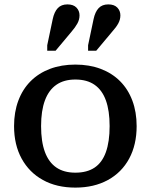

<svg xmlns="http://www.w3.org/2000/svg" viewBox="-20 -842 686 874"><path d="M602 -268Q602 -183 568 -120Q534 -57 471 -22.5Q408 12 323 12Q238 12 175.5 -22.5Q113 -57 78.5 -120Q44 -183 44 -268Q44 -332 63.5 -384Q83 -436 119.5 -472.5Q156 -509 207.5 -528.5Q259 -548 323 -548Q387 -548 438.5 -528.5Q490 -509 526.5 -472.5Q563 -436 582.5 -384Q602 -332 602 -268ZM167 -268Q167 -197 184.5 -150Q202 -103 236.5 -79.5Q271 -56 323 -56Q376 -56 410.5 -79Q445 -102 462 -149.5Q479 -197 479 -268Q479 -338 462 -385Q445 -432 410.5 -456Q376 -480 323 -480Q271 -480 236.5 -456Q202 -432 184.5 -385Q167 -338 167 -268ZM220 -755Q227 -788 243 -805Q259 -822 287 -822Q314 -822 328 -807.5Q342 -793 342 -772Q342 -753 332.5 -735.5Q323 -718 305 -697L233 -611H195V-636ZM406 -755Q413 -788 429 -805Q445 -822 473 -822Q500 -822 514 -807.5Q528 -793 528 -772Q528 -753 518.5 -735.5Q509 -718 490 -697L418 -611H381V-636Z"/></svg>

Font: Roboto Serif 20pt Medium
Style: Regular
Weight: 500
Version: Version 1.008